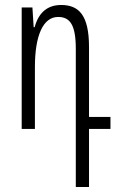

<svg xmlns="http://www.w3.org/2000/svg" viewBox="-20 -517 468 770"><path d="M284 233H337V0H423V-48H337V-328C337 -457 296 -497 225 -497C172 -497 135 -468 119 -408H115L110 -487H67V0H120V-248C120 -375 153 -449 213 -449C261 -449 284 -417 284 -321Z"/></svg>

Font: Noto Sans Armenian ExtraCondensed Light
Style: Regular
Weight: 300
Width: 2
Designer: Monotype Design Team
Foundry: Monotype Imaging Inc.
Version: Version 2.008